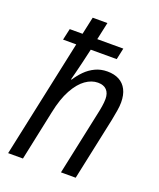

<svg xmlns="http://www.w3.org/2000/svg" viewBox="-141 -847 774 934"><g transform="rotate(20 246.0 -380.0)"><path d="M14.6 0 145 -610.4H76.7L89.8 -669.4H156.2L175.8 -759.8H252L232.4 -669.4H367.2L354.5 -610.4H220.2Q210.4 -566.4 202.6 -534.7Q194.8 -502.9 189.2 -480.5Q183.6 -458 179.2 -441.9H182.6Q199.2 -467.8 220.9 -489.7Q242.7 -511.7 270.8 -525.1Q298.8 -538.6 333.5 -538.6Q369.1 -538.6 394.3 -525.1Q419.4 -511.7 433.1 -485.1Q446.8 -458.5 446.8 -419.4Q446.8 -399.9 442.6 -375.2Q438.5 -350.6 433.6 -325.7L364.3 0H288.1L357.4 -325.7Q362.8 -349.6 366.2 -370.8Q369.6 -392.1 369.6 -409.2Q369.6 -439 354.2 -455.3Q338.9 -471.7 308.6 -471.7Q275.9 -471.7 244.4 -449.2Q212.9 -426.8 187 -379.6Q161.1 -332.5 146 -258.8L91.3 0Z"/></g></svg>

Font: Open Sans SemiCondensed
Style: Italic
Weight: 400
Width: 4
Italic angle: -12°
Designer: Monotype Design Team
Foundry: Monotype Imaging Inc.
Version: Version 3.000